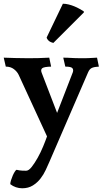

<svg xmlns="http://www.w3.org/2000/svg" viewBox="-30 -742 550 1029"><path d="M360 -354Q365 -368 358 -376.5Q351 -385 320 -385L309 -433Q322 -433 332 -432.5Q342 -432 352 -431.5Q362 -431 373.5 -430.5Q385 -430 402 -430Q416 -430 425 -430Q434 -430 443 -430.5Q452 -431 462.5 -431.5Q473 -432 490 -433L500 -385Q477 -384 463.5 -378.5Q450 -373 442 -354L234 127Q226 145 215 169Q204 193 187 215Q170 237 146 252Q122 267 89 267Q72 267 55.5 261.5Q39 256 25 245Q25 237 29 224Q33 211 38.5 198.5Q44 186 50 177Q56 168 59 168Q62 169 74 171Q86 173 110 173Q124 173 140 152.5Q156 132 172 103.5Q188 75 201 43.5Q214 12 222 -11L70 -341Q62 -358 44.5 -371.5Q27 -385 1 -385L-10 -433Q16 -432 51 -431Q86 -430 119 -430Q147 -430 173.5 -430.5Q200 -431 234 -433L244 -385Q206 -384 196.5 -376.5Q187 -369 193 -353L276 -137ZM307 -722Q322 -722 338 -718Q354 -714 368.5 -708Q383 -702 395.5 -695Q408 -688 416 -683Q422 -679 419 -675L256 -512Q239 -516 230.5 -524Q222 -532 220 -541Z"/></svg>

Font: Lusitana
Style: Bold
Weight: 700
Designer: Ana Paula Megda
Foundry: Ana Paula Megda
Version: Version 1.000; ttfautohint (v1.1) -l 8 -r 50 -G 200 -x 14 -D